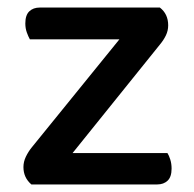

<svg xmlns="http://www.w3.org/2000/svg" viewBox="-20 -488 512 508"><path d="M63 0Q42 -18 42 -46Q42 -60 48.5 -73.5Q55 -87 64 -98L296 -384H59Q55 -391 51 -402Q47 -413 47 -426Q47 -448 57.5 -458Q68 -468 85 -468H403Q425 -451 425 -421Q425 -407 419 -394.5Q413 -382 403 -370L172 -83H423Q427 -77 430.5 -66Q434 -55 434 -42Q434 -20 423.5 -10Q413 0 396 0Z"/></svg>

Font: Baloo Chettan 2 Medium
Style: Regular
Weight: 500
Designer: Maithili Shingre, Unnati Kotecha and Ek Type
Foundry: Ek Type
Version: Version 1.640;hotconv 1.0.111;makeotfexe 2.5.65597; ttfautoh